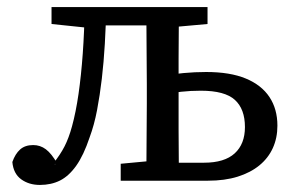

<svg xmlns="http://www.w3.org/2000/svg" viewBox="-20 -512 841 544"><path d="M93 12Q62 12 40 -4Q18 -20 15 -53Q23 -76 37 -88.5Q51 -101 74 -101Q94 -101 110 -89Q126 -77 142 -49L134 -47H138L131 -49Q151 -74 163 -97.5Q175 -121 184 -154Q195 -194 202.5 -246Q210 -298 214.5 -360.5Q219 -423 220 -492H281Q280 -439 277 -387.5Q274 -336 268.5 -289Q263 -242 255 -200Q247 -158 234 -123Q217 -72 196 -42.5Q175 -13 150 -0.5Q125 12 93 12ZM222 -434 126 -444V-492H232V-434ZM237 -440V-492H425V-440ZM322 0V-48L429 -58H441V0ZM394 0Q395 -31 395 -68Q395 -105 395.5 -144.5Q396 -184 396 -218V-274Q396 -309 395.5 -348Q395 -387 395 -424.5Q395 -462 394 -492H487Q487 -462 486.5 -424Q486 -386 486 -347Q486 -308 486 -273V-218Q486 -184 486 -144.5Q486 -105 486.5 -68Q487 -31 487 0ZM441 -434V-492H568V-444L457 -434ZM457 0V-51H558Q616 -51 645 -77.5Q674 -104 674 -152Q674 -203 645.5 -229Q617 -255 549 -255Q520 -255 493 -252Q466 -249 449 -245V-298Q468 -302 500 -305Q532 -308 564 -308Q632 -308 676.5 -289.5Q721 -271 743.5 -237Q766 -203 766 -156Q766 -121 753 -92.5Q740 -64 715 -43.5Q690 -23 653.5 -11.5Q617 0 569 0Z"/></svg>

Font: Source Serif 4
Style: Regular
Weight: 400
Designer: Frank Grießhammer
Foundry: Adobe Systems Incorporated
Version: Version 4.004;hotconv 1.0.116;makeotfexe 2.5.65601